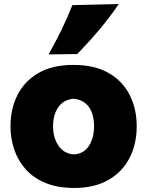

<svg xmlns="http://www.w3.org/2000/svg" viewBox="-20 -911 725 947"><path d="M346.2 16.1Q264.2 16.1 204.6 -8.5Q145 -33.2 106.9 -75.9Q68.8 -118.7 50.3 -173.3Q31.7 -228 31.7 -288.1Q31.7 -374 66.2 -442.4Q100.6 -510.7 169.4 -550.8Q238.3 -590.8 341.3 -590.8Q447.3 -590.8 516.6 -550.5Q585.9 -510.3 620.1 -441.7Q654.3 -373 654.3 -288.1Q654.3 -200.7 618.9 -131.8Q583.5 -63 514.6 -23.4Q445.8 16.1 346.2 16.1ZM344.7 -149.4Q393.6 -152.8 418.7 -191.7Q443.8 -230.5 443.8 -288.1Q443.8 -347.7 418.7 -382.8Q393.6 -418 344.7 -424.3Q294.4 -419.9 268.1 -383.1Q241.7 -346.2 241.7 -288.1Q241.7 -232.4 268.3 -192.6Q294.9 -152.8 344.7 -149.4ZM219.7 -642.6Q253.9 -703.6 283.4 -764.2Q313 -824.7 336.9 -885.7L565.9 -891.1Q522.9 -827.6 470.7 -765.6Q418.5 -703.6 360.8 -644.5Z"/></svg>

Font: Pinar-DS1-FD ExtraBold
Style: Regular
Weight: 800
Designer: Amin Abedi
Version: Version 2.000